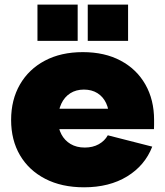

<svg xmlns="http://www.w3.org/2000/svg" viewBox="-20 -805 719 838"><path d="M347 12.5Q249 12.5 177.5 -24.5Q106 -61.5 67.2 -127.5Q28.5 -193.5 28.5 -281.5Q28.5 -369.5 67 -436.2Q105.5 -503 175.8 -540.2Q246 -577.5 341.5 -577.5Q437 -577.5 506.8 -540.2Q576.5 -503 614.5 -436.2Q652.5 -369.5 652.5 -281.5Q652.5 -269.5 652.5 -259.8Q652.5 -250 652 -241.5H455Q456 -252 456.2 -263.2Q456.5 -274.5 456.5 -287.5Q456.5 -326.5 443.2 -354.8Q430 -383 405.2 -398.5Q380.5 -414 346 -414Q312 -414 286.8 -398Q261.5 -382 247.5 -352.2Q233.5 -322.5 233.5 -281.5Q233.5 -246 247.8 -219Q262 -192 288 -176.5Q314 -161 350 -161Q385 -161 411 -175.5Q437 -190 450.5 -214.5L644.5 -165Q612.5 -82.5 534.8 -35Q457 12.5 347 12.5ZM156 -241.5V-330.5H508.5L514.5 -241.5ZM143.5 -785H319V-626.5H143.5ZM363 -785H539V-626.5H363Z"/></svg>

Font: Hepta Slab ExtraLight ExtraBold
Style: Regular
Weight: 800
Version: Version 1.102